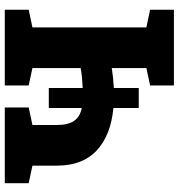

<svg xmlns="http://www.w3.org/2000/svg" viewBox="8 -759 751 807"><g transform="rotate(-90 383.5 -355.5)"><path d="M333 -147.9V-254.4Q218.3 -265.1 154.5 -324.5Q90.8 -383.8 90.8 -491.7V-594.7L17.1 -610.4V-710.9H335.4V-610.4L261.7 -594.7V-491.7Q261.7 -444.3 278.8 -419.7Q295.9 -395 333 -387.2V-525.9H417V-383.3Q439 -384.3 461.9 -386.5Q484.9 -388.7 501 -392.1V-594.7L427.7 -610.4V-710.9H746.1V-610.4L671.9 -594.7V-115.7L746.1 -100.1V0H427.7V-100.1L501 -115.7V-261.2Q461.4 -254.9 417 -252.4V-147.9Z"/></g></svg>

Font: Roboto Slab Black
Style: Regular
Weight: 900
Designer: Google
Version: Version 2.000; ttfautohint (v1.8.1.43-b0c9)